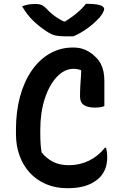

<svg xmlns="http://www.w3.org/2000/svg" viewBox="-20 -970 640 1010"><path d="M333 20Q272 20 222 -1.5Q172 -23 137 -61Q102 -99 83 -151Q64 -203 64 -264V-290Q64 -384 85.5 -462.5Q107 -541 146.5 -598.5Q186 -656 241.5 -688Q297 -720 364 -720Q391 -720 411.5 -714Q432 -708 449.5 -697Q467 -686 482 -671Q500 -654 510 -634.5Q520 -615 524.5 -593Q529 -571 529 -545Q529 -511 529 -477Q529 -443 529 -412Q520 -408 507.5 -406Q495 -404 479 -404Q442 -404 421.5 -417.5Q401 -431 401 -462Q401 -493 402.5 -518Q404 -543 406 -570Q408 -597 407 -630L425 -589Q408 -601 395 -604.5Q382 -608 368 -608Q319 -608 279 -565.5Q239 -523 215.5 -450.5Q192 -378 192 -288V-268Q192 -238 193.5 -214.5Q195 -191 199 -168Q224 -137 258.5 -119Q293 -101 343 -101Q399 -101 447.5 -124.5Q496 -148 532 -193H538Q539 -187 540.5 -181Q542 -175 542.5 -168.5Q543 -162 543.5 -156Q544 -150 544 -144Q544 -105 532.5 -79Q521 -53 505 -37Q487 -19 462.5 -6Q438 7 406 13.5Q374 20 333 20ZM366 -779Q357 -779 349.5 -779Q342 -779 333.5 -779Q325 -779 318 -779Q291 -779 270.5 -783.5Q250 -788 222 -807Q204 -819 187 -832.5Q170 -846 154 -861.5Q138 -877 123.5 -896Q109 -915 96 -937Q112 -943 128.5 -946Q145 -949 168 -949Q189 -949 201.5 -942.5Q214 -936 225 -924Q245 -902 270 -884Q295 -866 342 -843L285 -857Q302 -857 319 -857Q336 -857 353 -857L297 -842Q349 -872 381.5 -899Q414 -926 432 -950H438Q471 -950 490.5 -946.5Q510 -943 519 -936.5Q528 -930 528 -923Q528 -917 522 -904.5Q516 -892 502 -876Q489 -862 473.5 -848Q458 -834 440.5 -821.5Q423 -809 404.5 -798Q386 -787 366 -779Z"/></svg>

Font: Recursive Monospace Casual SemiBold
Style: Regular
Weight: 600
Version: Version 1.047